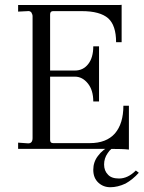

<svg xmlns="http://www.w3.org/2000/svg" viewBox="-20 -618 599 797"><path d="M55.2 -25.9 97.2 -22.9Q115.2 -22.9 115.2 -44.9V-550.8Q115.2 -558.1 109.9 -566.9Q103.5 -573.2 95.2 -571.8L55.2 -569.8V-597.2H467.8Q482.9 -597.2 484.9 -598.1V-442.9H461.9Q461.9 -512.2 429.2 -542Q395 -571.8 319.8 -571.8H200.2Q188 -571.8 188 -558.1V-325.2H291Q325.2 -325.2 346.2 -352.1Q367.2 -378.9 367.2 -425.8H391.1V-196.8H367.2Q367.2 -243.2 345.2 -271Q322.3 -299.8 291 -299.8H188V-37.1Q188 -23.9 200.2 -23.9H353Q421.4 -23.9 457 -64Q492.2 -105 492.2 -179.2H515.1V2.9Q492.2 0 431.2 0H55.2ZM556.2 99.1Q530.8 127.4 501 144Q468.3 159.2 438 159.2Q408.7 159.2 388.2 140.1Q367.2 120.6 367.2 86.9Q367.2 54.7 386.2 29.8Q406.7 1.5 441.9 -14.2H466.8Q439.9 -3.4 426.8 18.1Q412.1 39.1 412.1 64.9Q412.1 90.8 428.2 106.9Q442.4 123 474.1 123Q510.7 123 543.9 89.8Z"/></svg>

Font: Unna Light
Style: Regular
Weight: 300
Designer: Jorge de Buen Unna
Foundry: Omnibus-Type
Version: Version 2.007;PS 002.007;hotconv 1.0.88;makeotf.lib2.5.64775